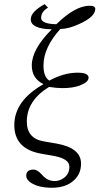

<svg xmlns="http://www.w3.org/2000/svg" viewBox="-20 -762 519 923"><path d="M194.8 -742.2 210.9 -725.1Q177.7 -706.1 177.7 -676.3Q177.7 -647 251 -645.5Q341.3 -734.4 411.1 -734.4Q438 -734.4 438 -719.2Q438 -681.6 362.8 -647.5Q312.5 -623.5 270 -622.6Q189 -533.7 189 -446.3Q189 -393.6 216.8 -374.5Q288.1 -412.6 352.5 -412.6Q405.8 -412.6 405.8 -388.7Q405.8 -366.7 362.8 -350.6Q329.6 -338.4 279.8 -338.4Q251.5 -338.4 215.8 -344.2Q108.9 -278.3 108.9 -178.2Q108.9 -96.2 189.9 -82.5L252 -71.8Q369.6 -50.8 369.6 24.4Q369.6 80.6 325.7 112.8Q289.1 140.6 229 140.6Q166.5 140.6 128.9 116.7Q106 101.1 106 83.5Q106 53.2 141.1 53.2Q160.2 53.2 182.6 79.1Q208.5 108.4 242.7 108.4Q264.6 108.4 282.7 96.2Q313.5 77.1 313.5 39.6Q313.5 2 242.7 -11.7L176.8 -23.4Q48.8 -46.4 48.8 -160.6Q48.8 -277.8 189 -357.4Q132.8 -384.8 132.8 -447.3Q132.8 -525.4 229 -621.1Q127.9 -623 127.9 -669.4Q127.9 -705.1 194.8 -742.2Z"/></svg>

Font: I.MingCP
Style: Regular
Weight: 400
Designer: I.Font Project
Version: Version 8.000; Sep 06, 2022